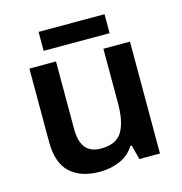

<svg xmlns="http://www.w3.org/2000/svg" viewBox="-105 -794 854 900"><g transform="rotate(-15 322.0 -344.0)"><path d="M564 -543V0H464L446 -70H439Q413 -28 367.5 -9Q322 10 271 10Q180 10 128 -37Q76 -84 76 -188V-543H205V-215Q205 -155 229 -124.5Q253 -94 304 -94Q379 -94 407 -141.5Q435 -189 435 -278V-543ZM482 -698V-606H162V-698Z"/></g></svg>

Font: Noto Sans Adlam SemiBold
Style: Regular
Weight: 600
Version: Version 3.001